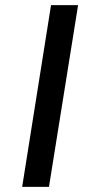

<svg xmlns="http://www.w3.org/2000/svg" viewBox="-20 -725 352 745"><path d="M66 0 178 -705H283L170 0Z"/></svg>

Font: Nunito Sans 10pt Expanded Medium
Style: Italic
Weight: 500
Width: 7
Italic angle: -9°
Designer: Vernon Adams
Foundry: Vernon Adams
Version: Version 3.101;gftools[0.9.27]